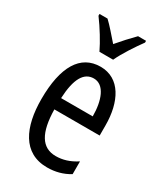

<svg xmlns="http://www.w3.org/2000/svg" viewBox="-193 -846 805 936"><g transform="rotate(30 209.0 -378.0)"><path d="M173 -606H250C271 -652 313 -715 343 -756V-766H298C264 -731 246 -712 212 -672C182 -706 151 -743 126 -766H81V-756C116 -709 152 -650 173 -606ZM215 -546C102 -546 43 -447 43 -265C43 -109 96 10 233 10C279 10 320 -1 358 -24V-96C318 -70 281 -59 242 -59C163 -59 125 -123 123 -253H378V-309C378 -442 325 -546 215 -546ZM215 -480C275 -480 302 -405 302 -317H124C129 -428 160 -480 215 -480Z"/></g></svg>

Font: Noto Sans Arabic ExtCond
Style: Regular
Weight: 400
Width: 2
Designer: Monotype Design Team, Nadine Chahine, Nizar Qandah and Khaled Hosny
Foundry: Monotype Imaging Inc.
Version: Version 2.012